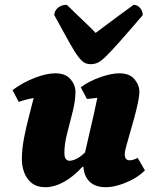

<svg xmlns="http://www.w3.org/2000/svg" viewBox="-20 -767 652 799"><path d="M168 12Q134 12 112.5 -5Q91 -22 81 -48.5Q71 -75 71 -105Q71 -146 80 -192.5Q89 -239 100.5 -282.5Q112 -326 120 -359Q90 -354 58 -343L32 -392Q75 -424 124.5 -443Q174 -462 210 -462Q253 -462 273.5 -437.5Q294 -413 294 -385Q294 -348 282.5 -302.5Q271 -257 259.5 -212.5Q248 -168 248 -133Q248 -111 254.5 -104.5Q261 -98 269 -98Q281 -98 298 -106Q315 -114 334 -133Q343 -175 357.5 -235.5Q372 -296 385 -360Q375 -359 364 -357.5Q353 -356 342 -355L316 -404Q354 -431 399.5 -446.5Q445 -462 476 -462Q519 -462 539.5 -437.5Q560 -413 560 -385Q560 -368 554 -339.5Q548 -311 539 -277.5Q530 -244 520.5 -212.5Q511 -181 505 -157.5Q499 -134 499 -126Q499 -100 519 -100Q535 -100 553 -110L583 -58Q565 -39 536.5 -23Q508 -7 477 2.5Q446 12 420 12Q377 12 353.5 -10.5Q330 -33 327 -73H323Q286 -32 246 -10Q206 12 168 12ZM358 -500Q343 -500 331.5 -506Q320 -512 305 -532Q290 -552 267 -593Q244 -634 206 -704Q206 -722 221 -734.5Q236 -747 258 -747Q288 -718 305.5 -701Q323 -684 339 -669Q355 -654 378 -630Q398 -645 416 -658.5Q434 -672 461 -692Q488 -712 536 -747Q551 -747 562.5 -734.5Q574 -722 574 -704Q514 -634 477.5 -593Q441 -552 420.5 -532Q400 -512 386.5 -506Q373 -500 358 -500Z"/></svg>

Font: Petrona Black
Style: Italic
Weight: 900
Italic angle: -9°
Designer: Ringo R. Seeber
Foundry: Ringo R. Seeber
Version: Version 2.001; ttfautohint (v1.8.3)